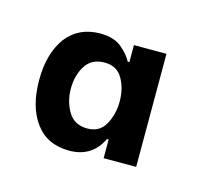

<svg xmlns="http://www.w3.org/2000/svg" viewBox="-41 -573 235 228"><g transform="rotate(15 77.0 -459.0)"><path d="M18 -512Q33 -531 59 -531Q76 -531 85.5 -523Q95 -515 99 -507H101V-528H141V-389H101V-412H99Q87 -387 59 -387Q32 -387 17.5 -406.5Q3 -426 3 -459Q3 -492 18 -512ZM42 -459Q42 -443 49.5 -430.5Q57 -418 73 -418Q88 -418 95 -430.5Q102 -443 102 -459Q102 -475 95 -487Q88 -499 73 -499Q57 -499 49.5 -487Q42 -475 42 -459Z"/></g></svg>

Font: Lopes Sans
Style: Regular
Weight: 400
Designer: Gabriel Lam, Diego Maldonado
Foundry: TypeRant, Foresti Design
Version: Version 4.000